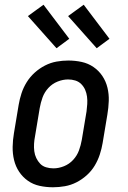

<svg xmlns="http://www.w3.org/2000/svg" viewBox="-20 -784 540 812"><path d="M204 8Q175 8 147.5 2Q120 -4 98 -19.5Q76 -35 61 -57.5Q46 -80 39.5 -107Q33 -134 33.5 -163Q34 -192 39 -221L59 -341Q63 -365 71 -389.5Q79 -414 93 -436.5Q107 -459 127 -477Q147 -495 170.5 -507Q194 -519 219 -523.5Q244 -528 269 -528Q298 -528 325.5 -522Q353 -516 375.5 -500.5Q398 -485 413 -462.5Q428 -440 434.5 -413Q441 -386 440 -357Q439 -328 434 -299L414 -179Q410 -155 402 -130.5Q394 -106 380.5 -83.5Q367 -61 347 -43Q327 -25 303.5 -13Q280 -1 254.5 3.5Q229 8 204 8ZM206 -72Q228 -72 250.5 -81Q273 -90 289.5 -108Q306 -126 314 -148Q322 -170 326 -193L346 -313Q348 -328 349 -344Q350 -360 348 -375.5Q346 -391 340 -404.5Q334 -418 323.5 -428.5Q313 -439 298.5 -443.5Q284 -448 268 -448Q246 -448 223.5 -439Q201 -430 184.5 -412Q168 -394 160 -372Q152 -350 148 -327L128 -207Q125 -192 124 -176Q123 -160 125 -144.5Q127 -129 133.5 -115.5Q140 -102 150 -91.5Q160 -81 175 -76.5Q190 -72 206 -72ZM389 -580 268 -716 334 -764 443 -620ZM219 -580 98 -716 164 -764 273 -620Z"/></svg>

Font: Iosevka Curly Slab Medium
Style: Italic
Weight: 500
Italic angle: -9°
Monospace: yes
Designer: Belleve Invis
Foundry: Belleve Invis
Version: Version 22.1.2; ttfautohint (v1.8.4)